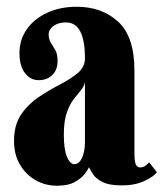

<svg xmlns="http://www.w3.org/2000/svg" viewBox="-20 -552 496 582"><path d="M152.5 11Q117.5 11 88 -5.8Q58.5 -22.5 40.5 -53Q22.5 -83.5 22.5 -124.5Q22.5 -173.5 44.2 -205.2Q66 -237 98 -258.2Q130 -279.5 162 -296Q194 -312.5 215.8 -330.8Q237.5 -349 237.5 -375.5Q237.5 -484 180 -484Q156.5 -484 142 -473.2Q127.5 -462.5 127.5 -447.5Q127.5 -433 134.2 -422.5Q141 -412 147.8 -400Q154.5 -388 154.5 -367.5Q154.5 -340 138.5 -324.5Q122.5 -309 97.5 -309Q71.5 -309 55.2 -331Q39 -353 39 -391Q39 -431.5 61.2 -463.2Q83.5 -495 122.8 -513.2Q162 -531.5 212.5 -531.5Q289 -531.5 338.2 -486.2Q387.5 -441 387.5 -338V-91Q387.5 -63 391.5 -53.8Q395.5 -44.5 404.5 -44.5Q414.5 -44.5 421.5 -50.2Q428.5 -56 432 -60L455.5 -30Q446 -16.5 417.2 -3.2Q388.5 10 350 10Q310.5 10 290.2 -0.5Q270 -11 261.8 -24.2Q253.5 -37.5 249.5 -45Q248 -40 238.2 -26.5Q228.5 -13 208 -1Q187.5 11 152.5 11ZM205.5 -54.5Q220 -54.5 228.8 -74Q237.5 -93.5 237.5 -121V-304.5Q235.5 -290.5 225.5 -278.8Q215.5 -267 203.5 -251.5Q191.5 -236 182.5 -210.5Q173.5 -185 173.5 -143.5Q173.5 -99.5 182.8 -77Q192 -54.5 205.5 -54.5Z"/></svg>

Font: Imbue 10pt Black
Style: Regular
Weight: 900
Designer: Tyler Finck
Foundry: Etcetera Type Company
Version: Version 1.102; ttfautohint (v1.8.3)